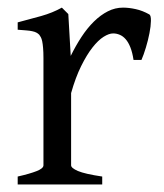

<svg xmlns="http://www.w3.org/2000/svg" viewBox="-20 -489 436 509"><path d="M376 -450.7Q380.4 -447.8 380.1 -433.6Q379.9 -419.4 376.2 -400.9Q372.6 -382.3 366.7 -362.8Q360.8 -343.3 355 -330.1H334Q331.1 -349.6 325.7 -363.3Q320.3 -377 313.2 -385Q306.2 -393.1 297.6 -396.7Q289.1 -400.4 279.8 -400.4Q269 -400.4 254.6 -391.4Q240.2 -382.3 225.1 -363Q210 -343.8 195.1 -313.7Q180.2 -283.7 168.5 -242.2V-50.8Q168.5 -43.5 186.8 -35.6Q205.1 -27.8 251 -21V0H26.9V-21Q59.1 -28.3 77.1 -35.4Q95.2 -42.5 95.2 -50.8V-335Q95.2 -351.1 94.2 -362.1Q93.3 -373 91.8 -379.9Q90.3 -386.7 88.1 -390.6Q85.9 -394.5 84 -397Q80.6 -400.4 76.4 -402.6Q72.3 -404.8 65.7 -406.2Q59.1 -407.7 49.8 -408.4Q40.5 -409.2 26.9 -410.2V-429.7Q58.6 -438 89.1 -446.5Q119.6 -455.1 144 -468.8L161.1 -451.7L167.5 -340.8Q180.7 -367.7 196 -391.1Q211.4 -414.6 229 -431.9Q246.6 -449.2 265.9 -459Q285.2 -468.8 306.2 -468.8Q321.8 -468.8 339.8 -464.8Q357.9 -460.9 376 -450.7Z"/></svg>

Font: 4542c183b97760f0 - subset of Gentium Basic
Style: Regular
Weight: 400
Designer: J. Victor Gaultney and Annie Olsen
Foundry: SIL International
Version: Version 1.100